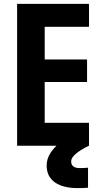

<svg xmlns="http://www.w3.org/2000/svg" viewBox="-20 -750 540 988"><path d="M68 0V-730H438V-612H210V-444H428V-328H210V-118H438V0ZM379 218Q329 218 293 204.5Q257 191 238.5 165Q220 139 220 102Q220 66 242 33.5Q264 1 309 -33L437 0Q394 21 370 41.5Q346 62 346 81Q346 92 351 99.5Q356 107 365.5 111Q375 115 389 115Q400 115 411.5 114.5Q423 114 433 113V216Q421 217 407.5 217.5Q394 218 379 218Z"/></svg>

Font: M PLUS 1 Code
Style: Bold
Weight: 700
Designer: Coji Morishita
Foundry: UNDERFOREST DESIGN
Version: Version 1.002